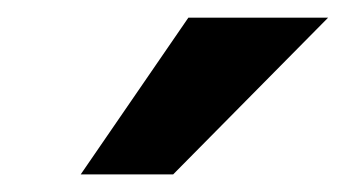

<svg xmlns="http://www.w3.org/2000/svg" viewBox="-20 -786 389 216"><path d="M174.8 -589.8H70.8L191.9 -766.1H349.1Z"/></svg>

Font: Clear Sans
Style: Bold Italic
Weight: 700
Italic angle: -12°
Foundry: Intel Corporation
Version: Version 1.00